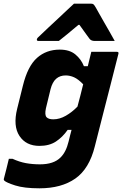

<svg xmlns="http://www.w3.org/2000/svg" viewBox="-48 -821 668 1041"><path d="M276 -552Q329 -552 360.5 -526Q392 -500 407 -462H428L447 -540H586Q597 -540 594 -529Q571 -438 550.5 -358Q530 -278 509.5 -198Q489 -118 466 -27Q436 94 360.5 147Q285 200 166 200Q83 200 34.5 184.5Q-14 169 -25 158Q-29 154 -27 148Q-19 116 -13 93.5Q-7 71 0 40H20Q57 57 92.5 63.5Q128 70 169 70Q243 70 280 33Q310 4 324 -54Q328 -71 332 -86.5Q336 -102 340 -117H319Q291 -77 255 -53.5Q219 -30 166 -30Q93 -30 57.5 -84Q22 -138 45 -231L76 -356Q102 -462 152.5 -507Q203 -552 276 -552ZM205 -185Q216 -174 241 -174Q275 -174 309 -193.5Q343 -213 372 -243Q380 -272 387.5 -302Q395 -332 403 -364Q376 -392 353.5 -402Q331 -412 308 -412Q277 -412 256.5 -394Q236 -376 226 -337L201 -234Q193 -197 205 -185ZM353 -801H447Q455 -801 459.5 -797Q464 -793 472 -779Q477 -770 488.5 -749.5Q500 -729 515.5 -702Q531 -675 546.5 -648Q562 -621 574 -599H465Q447 -599 438 -610Q432 -618 418.5 -636.5Q405 -655 383 -686H377Q341 -656 316.5 -635.5Q292 -615 271 -599H161Q150 -599 152 -608Q153 -613 157 -617Q161 -621 177 -636Q191 -650 215.5 -672.5Q240 -695 266.5 -720Q293 -745 316.5 -767Q340 -789 353 -801Z"/></svg>

Font: Recursive Sn Lnr St XBd
Style: Italic
Weight: 800
Italic angle: -15°
Version: Version 1.079;hotconv 1.0.112;makeotfexe 2.5.65598; ttfautoh